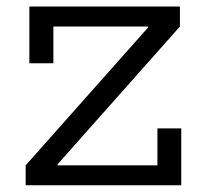

<svg xmlns="http://www.w3.org/2000/svg" viewBox="-20 -552 612 572"><path d="M56.5 -59.5 421.5 -470.5V-492L516 -473L151.5 -62.5V-38.5ZM516 -532.5V-473H139V-363.5H67.5V-532.5ZM449 -169.5H520V0H56.5V-59.5H449Z"/></svg>

Font: Hepta Slab ExtraLight
Style: Regular
Weight: 400
Version: Version 1.102